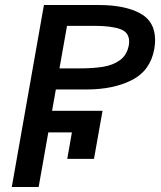

<svg xmlns="http://www.w3.org/2000/svg" viewBox="-20 -745 640 765"><path d="M155 -725H374Q475.5 -725 536.8 -692.8Q598 -660.5 598 -585.5Q598 -570 595 -551Q579.5 -463.5 505.5 -426Q431.5 -388.5 325 -388.5H202.5L187.5 -303.5H388.5L354.5 -112H248L266.5 -217.5H172.5L134 0H27ZM493.5 -566Q494.5 -571 494.5 -579.5Q494.5 -617 458 -629.5Q421.5 -642 356.5 -642H247L217 -472.5H295.5Q352 -472.5 391.5 -479Q431 -485.5 458.8 -506Q486.5 -526.5 493.5 -566Z"/></svg>

Font: JuliaMono MediumItalic
Style: Regular
Weight: 500
Italic angle: -9°
Monospace: yes
Designer: cormullion
Foundry: corm
Version: Version 0.049; ttfautohint (v1.8.4)